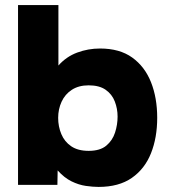

<svg xmlns="http://www.w3.org/2000/svg" viewBox="-20 -728 670 756"><path d="M368 8Q346 8 318 4Q290 0 261.5 -14Q233 -28 207 -57L206 0H51V-708H210V-470Q241 -505 284 -521Q327 -537 374 -537Q451 -537 500.5 -501.5Q550 -466 574.5 -404.5Q599 -343 599 -264Q599 -186 574.5 -124.5Q550 -63 499 -27.5Q448 8 368 8ZM329 -134Q374 -134 398.5 -154.5Q423 -175 433 -206Q443 -237 443 -269Q443 -300 432 -328.5Q421 -357 396 -374.5Q371 -392 329 -392Q290 -392 263 -374.5Q236 -357 222.5 -327.5Q209 -298 209 -264Q209 -230 221.5 -200Q234 -170 260.5 -152Q287 -134 329 -134Z"/></svg>

Font: Onest ExtraBold
Style: Regular
Weight: 800
Designer: Dmitri Voloshin, Andrey Kudryavtsev
Foundry: Dmitri Voloshin, Andrey Kudryavtsev
Version: Version 1.000;gftools[0.9.33]